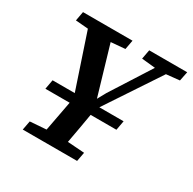

<svg xmlns="http://www.w3.org/2000/svg" viewBox="-148 -815 970 967"><g transform="rotate(30 337.0 -332.0)"><path d="M443 -610 453 -664H674L663 -610L586 -602L379 -290H520L510 -235H360Q353 -192 345 -148Q337 -104 329 -60L427 -53L417 0H101L111 -53L205 -60L238 -235H97L107 -290H236L131 -604L58 -610L68 -664H356L346 -610L264 -603L347 -321L374 -370L522 -602Z"/></g></svg>

Font: Source Serif 4 SmText Semibold
Style: Italic
Weight: 600
Italic angle: -12°
Designer: Frank Grießhammer
Foundry: Adobe
Version: Version 4.005;hotconv 1.1.0;makeotfexe 2.6.0